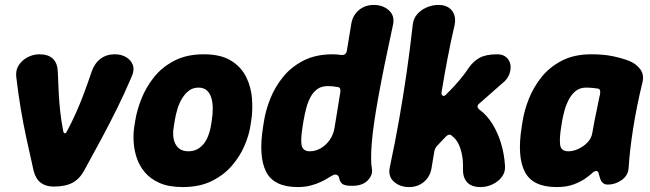

<svg xmlns="http://www.w3.org/2000/svg" viewBox="-20 -739 2633 778"><path d="M197 17Q166 17 145.3 1.6Q124.6 -13.8 116.2 -47.2Q100.2 -117.8 87 -178.8Q73.8 -239.8 63.8 -300Q53.8 -360.2 45.8 -428.2Q43 -454.4 56 -474.8Q69 -495.2 91.9 -507.1Q114.8 -519 139.4 -519Q176.2 -519 194.6 -500.8Q213 -482.6 214.2 -448.8Q215.8 -406 217.8 -365.7Q219.8 -325.4 224.1 -286.2Q228.4 -247 236.6 -205.6Q238.6 -199 242.9 -199Q247.2 -199 250.6 -205.6Q272.6 -247 289.9 -286.2Q307.2 -325.4 322.1 -365.7Q337 -406 351.4 -448.8Q363 -482.6 387.3 -500.8Q411.6 -519 444.4 -519H445.4Q471.4 -519 491.1 -507.4Q510.8 -495.8 518.2 -475.6Q525.6 -455.4 513.4 -428.2Q484.4 -360.2 454.6 -300Q424.8 -239.8 392.2 -178.8Q359.6 -117.8 320.6 -47.2Q302.2 -13.8 273.6 1.6Q245 17 197 17Z M994 -225Q988.6 -190.8 970.9 -149Q953.2 -107.2 920.8 -68.9Q888.4 -30.6 838.8 -5.8Q789.2 19 720.2 19Q665 19 627.7 2.9Q590.4 -13.2 567.4 -40.4Q544.4 -67.6 533.9 -99.7Q523.4 -131.8 521.5 -164.7Q519.6 -197.6 524 -225L528 -250Q534.6 -292 553.1 -338.8Q571.6 -385.6 604.2 -426.5Q636.8 -467.4 686.8 -493.2Q736.8 -519 805.8 -519Q874.8 -519 916.3 -493.2Q957.8 -467.4 977.8 -426.5Q997.8 -385.6 1001.2 -338.8Q1004.6 -292 998 -250ZM838 -250Q842 -274.8 842.1 -298.5Q842.2 -322.2 836.6 -341.6Q831 -361 818.3 -372.5Q805.6 -384 784.2 -384Q762.8 -384 746.8 -372.5Q730.8 -361 718.7 -341.6Q706.6 -322.2 699.3 -298.5Q692 -274.8 688 -250L684 -225Q680.6 -207.2 681.8 -189.8Q683 -172.4 689.7 -157.9Q696.4 -143.4 709.5 -134.7Q722.6 -126 743.4 -126Q764.2 -126 780 -134.7Q795.8 -143.4 806.7 -157.9Q817.6 -172.4 824.1 -189.8Q830.6 -207.2 834 -225Z M1186.8 19Q1090 19 1058.4 -42.8Q1026.8 -104.6 1046 -225L1050 -250Q1056.6 -292 1075.1 -338.8Q1093.6 -385.6 1126.4 -426.5Q1159.2 -467.4 1209.2 -493.2Q1259.2 -519 1328.2 -519Q1339.4 -519 1348.5 -518Q1357.6 -517 1362.8 -516.2Q1381.8 -514.4 1385.6 -533.8L1403 -640Q1408.2 -675.6 1433.4 -697.3Q1458.6 -719 1494.2 -719Q1531.8 -719 1556.1 -697Q1580.4 -675 1572.4 -638.2Q1534.4 -463.8 1513.2 -346.5Q1492 -229.2 1486.4 -159Q1480.8 -88.8 1487 -54.8Q1491.2 -29.8 1470 -7.9Q1448.8 14 1406.6 14Q1375.6 14 1366.2 5.3Q1356.8 -3.4 1354.8 -15.8Q1352.6 -27.4 1345.1 -30.4Q1337.6 -33.4 1329.4 -29.2Q1322.8 -26.2 1310.4 -18.3Q1298 -10.4 1279.9 -1.8Q1261.8 6.8 1238.4 12.9Q1215 19 1186.8 19ZM1235.4 -126Q1258.4 -126 1279.6 -138.2Q1300.8 -150.4 1316 -172Q1331.2 -193.6 1335.6 -221L1359.2 -366.8Q1361 -385.8 1348.2 -386.2Q1341.6 -387.6 1331.1 -388.8Q1320.6 -390 1307.2 -390Q1282.8 -390 1266.3 -378.3Q1249.8 -366.6 1238.8 -346.6Q1227.8 -326.6 1221.2 -301.5Q1214.6 -276.4 1210 -250L1206 -225Q1197 -168.8 1203 -147.4Q1209 -126 1235.4 -126Z M1637.8 19Q1600.2 19 1575.9 -3Q1551.6 -25 1559.6 -61.8Q1581 -162.2 1597.5 -256.1Q1614 -350 1627.7 -444.4Q1641.4 -538.8 1652.4 -638.2Q1655 -663.2 1670.1 -680.9Q1685.2 -698.6 1708.5 -708.8Q1731.8 -719 1756.2 -719Q1792.4 -719 1810.6 -697Q1828.8 -675 1822.4 -638.8Q1807 -573.2 1793.9 -504.6Q1780.8 -436 1769.8 -368.8Q1767 -354.6 1774.2 -351.2Q1781.4 -347.8 1790.4 -358.8Q1817.2 -385.2 1839.7 -411.6Q1862.2 -438 1879.2 -463.8Q1896.8 -489.8 1922.7 -504.4Q1948.6 -519 1995.2 -519Q2018.4 -519 2032.1 -506.5Q2045.8 -494 2048.5 -475.3Q2051.2 -456.6 2042.8 -436Q2034.4 -415.4 2013.4 -399.8L1925 -321.8Q1906.8 -309 1921.8 -295.6Q1954.2 -271.6 1976 -235.7Q1997.8 -199.8 2010.5 -157.3Q2023.2 -114.8 2026.2 -69.2Q2028.8 -43 2014.2 -23.1Q1999.6 -3.2 1976 7.9Q1952.4 19 1926.8 19Q1890.4 19 1872.7 -0.5Q1855 -20 1856 -55.4Q1857 -85.6 1852.2 -110.9Q1847.4 -136.2 1837.8 -155.9Q1828.2 -175.6 1812.6 -187.2Q1801.6 -200.4 1786.2 -185L1752.6 -149.6Q1747.2 -144.2 1744.4 -138.7Q1741.6 -133.2 1740 -126.2L1729 -60Q1723.8 -24.4 1698.6 -2.7Q1673.4 19 1637.8 19Z M2235.2 19Q2138.4 19 2106.6 -42.8Q2074.8 -104.6 2094 -225L2098 -250Q2104.6 -292 2123.1 -338.8Q2141.6 -385.6 2174.2 -426.5Q2206.8 -467.4 2256.8 -493.2Q2306.8 -519 2375.8 -519Q2426.8 -519 2463.8 -511.1Q2500.8 -503.2 2529.4 -492.2Q2556.4 -481.6 2573.6 -459.5Q2590.8 -437.4 2583.4 -405.6Q2571.4 -356.6 2561.8 -308.8Q2552.2 -261 2545.2 -216.3Q2538.2 -171.6 2533.7 -131.5Q2529.2 -91.4 2527.2 -58Q2525 -27.6 2499 -9.3Q2473 9 2442.8 9Q2430.2 9 2422.6 1.9Q2415 -5.2 2411.2 -17.6Q2407 -30.4 2405.2 -38.2Q2403.4 -46 2395.2 -46Q2388.6 -46 2377.7 -36Q2366.8 -26 2348.4 -13.5Q2330 -1 2302.4 9Q2274.8 19 2235.2 19ZM2283.4 -126Q2302.8 -126 2324 -135.8Q2345.2 -145.6 2361 -162.4Q2376.8 -179.2 2380 -200Q2384.8 -227.6 2389.1 -250.1Q2393.4 -272.6 2398.4 -295.1Q2403.4 -317.6 2408.6 -345.2Q2418.4 -379.4 2401.2 -380.2Q2393.4 -381.6 2380.7 -382.8Q2368 -384 2354.2 -384Q2329.8 -384 2312.7 -370.2Q2295.6 -356.4 2284.5 -334.9Q2273.4 -313.4 2267.3 -290.7Q2261.2 -268 2258 -250L2254 -225Q2246.2 -177.2 2249.8 -151.6Q2253.4 -126 2283.4 -126Z"/></svg>

Font: Winky Sans
Style: Italic
Weight: 400
Italic angle: -8.97852°
Designer: Simon Atzbach
Foundry: typofactur
Version: Version 1.205